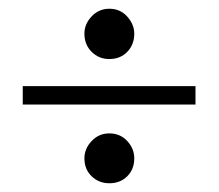

<svg xmlns="http://www.w3.org/2000/svg" viewBox="-20 -563 500 439"><path d="M32 -366H427V-324H32ZM32 -366H427V-324H32ZM287 -486Q287 -461 271 -444.5Q255 -428 230 -428Q206 -428 189.5 -444.5Q173 -461 173 -486Q173 -508 189.5 -525.5Q206 -543 230 -543Q255 -543 271 -525Q287 -507 287 -486ZM287 -201Q287 -176 271 -160Q255 -144 230 -144Q206 -144 189.5 -160Q173 -176 173 -201Q173 -223 189.5 -240.5Q206 -258 230 -258Q255 -258 271 -240.5Q287 -223 287 -201Z"/></svg>

Font: Phudu Light ExtraBold
Style: Regular
Weight: 800
Version: Version 1.005;gftools[0.9.23]